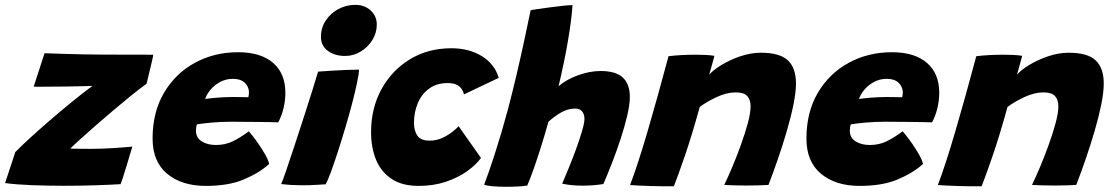

<svg xmlns="http://www.w3.org/2000/svg" viewBox="-58 -742 4468 772"><path d="M426.5 -1.5Q387 1 325.8 3Q264.5 5 198.5 5Q132 5 68.5 2.5Q5 0 -37.5 -6L3.5 -130.5Q23.5 -151 59 -183.8Q94.5 -216.5 138.5 -254.5Q182.5 -292.5 228 -329.8Q273.5 -367 313.5 -396.5Q300 -396 267.2 -395.2Q234.5 -394.5 197.2 -394Q160 -393.5 133.5 -393.5Q114 -393.5 97.5 -393.2Q81 -393 77.5 -393.5L121 -528Q144 -527 185.2 -525.8Q226.5 -524.5 272 -523.5Q317.5 -522.5 352 -522.5Q404.5 -522.5 461.5 -522.2Q518.5 -522 558 -522Q558 -518 554.5 -502.5Q551 -487 546.2 -467Q541.5 -447 537.2 -429.8Q533 -412.5 531 -405Q503 -385 468.2 -356.8Q433.5 -328.5 396.5 -297.2Q359.5 -266 325.2 -236Q291 -206 264.5 -182Q238 -158 224.5 -144.5Q235 -144 261.2 -143.8Q287.5 -143.5 305.5 -143.5Q349 -143.5 396.5 -146.5Q444 -149.5 474 -152.5Q472.5 -147.5 466.2 -126.2Q460 -105 452 -78.8Q444 -52.5 437 -30.5Q430 -8.5 426.5 -1.5Z M1024.5 -83Q985 -47 923.2 -20.8Q861.5 5.5 769.5 5.5Q673 5.5 614.2 -43.2Q555.5 -92 555.5 -185Q555.5 -290.5 601.2 -368.5Q647 -446.5 725 -489.2Q803 -532 899.5 -532Q990.5 -532 1040 -489.2Q1089.5 -446.5 1089.5 -368.5Q1089.5 -338.5 1082 -307Q1074.5 -275.5 1060.5 -250Q1053 -250.5 1027.2 -251Q1001.5 -251.5 969.2 -251.8Q937 -252 909.2 -252.2Q881.5 -252.5 871 -252.5Q830 -252.5 792.2 -249Q754.5 -245.5 734 -242Q730 -232 730 -216.5Q730 -188 753.2 -173.5Q776.5 -159 810.5 -159Q848 -159 878.8 -174.2Q909.5 -189.5 942.5 -214Q945 -211.5 956.2 -197.5Q967.5 -183.5 981.5 -163.2Q995.5 -143 1007.8 -121.5Q1020 -100 1024.5 -83ZM767 -344Q783 -346.5 811.5 -349Q840 -351.5 876.5 -352Q897.5 -352 916 -351.5Q934.5 -351 940.5 -351Q942 -356 942.5 -361.5Q943 -367 943 -372.5Q942 -394 925.8 -409.5Q909.5 -425 878.5 -425Q850 -425 826.8 -412.2Q803.5 -399.5 788 -380.8Q772.5 -362 767 -344Z M1329.5 -517Q1288 -517 1260.2 -537.5Q1232.5 -558 1232.5 -593.5Q1232.5 -630.5 1251.8 -659.5Q1271 -688.5 1302.5 -705.5Q1334 -722.5 1370.5 -722.5Q1408 -722.5 1432.5 -699.8Q1457 -677 1457 -643.5Q1457 -609.5 1439.2 -581Q1421.5 -552.5 1392.5 -534.8Q1363.5 -517 1329.5 -517ZM1251.5 -1Q1242.5 -0.5 1215 1.2Q1187.5 3 1158 3Q1137 3 1115.2 1.8Q1093.5 0.5 1072.5 -2Q1078.5 -15 1092.2 -55Q1106 -95 1124 -149.8Q1142 -204.5 1161 -262.8Q1180 -321 1195.8 -371.8Q1211.5 -422.5 1221 -454Q1240.5 -455.5 1271.8 -457.5Q1303 -459.5 1334.5 -460.8Q1366 -462 1386 -462Q1385 -445 1377 -406.5Q1369 -368 1357 -323Q1345 -277.5 1330.2 -227.8Q1315.5 -178 1300.5 -132Q1285.5 -86 1272.8 -51.2Q1260 -16.5 1251.5 -1Z M1876 -107Q1857 -80 1820.8 -54Q1784.5 -28 1734.8 -11.2Q1685 5.5 1625.5 5.5Q1559 5.5 1516.8 -22.5Q1474.5 -50.5 1454.2 -99.2Q1434 -148 1434 -210.5Q1434 -307 1475.8 -383.2Q1517.5 -459.5 1590.5 -503.8Q1663.5 -548 1757 -548Q1827.5 -548 1879 -516.5Q1930.5 -485 1947.5 -429L1807.5 -362.5Q1807 -367 1802 -378Q1797 -389 1783 -398.5Q1769 -408 1742 -408Q1698 -408 1667.8 -386Q1637.5 -364 1622 -327.5Q1606.5 -291 1606.5 -247.5Q1606.5 -217 1620 -196.8Q1633.5 -176.5 1669.5 -176.5Q1698 -176.5 1722.8 -188.5Q1747.5 -200.5 1764.5 -214.8Q1781.5 -229 1786 -234.5Z M2062 4Q2048.5 6.5 2025.2 7.8Q2002 9 1977 9Q1948 9 1923.5 7Q1899 5 1888.5 0.5Q1905.5 -42.5 1931.8 -123.8Q1958 -205 1984 -301Q2002 -369.5 2018.8 -440.8Q2035.5 -512 2049.8 -578.8Q2064 -645.5 2075.5 -700.5Q2079.5 -702 2101.2 -705.2Q2123 -708.5 2151.5 -712.2Q2180 -716 2205.8 -718.8Q2231.5 -721.5 2244 -721.5Q2240.5 -665 2226.2 -581Q2212 -497 2188 -395.5Q2219.5 -422.5 2266.5 -439.5Q2313.5 -456.5 2357 -456.5Q2418.5 -456.5 2446.5 -430Q2474.5 -403.5 2474.5 -352Q2474.5 -322 2464 -277.2Q2453.5 -232.5 2437 -182.2Q2420.5 -132 2402 -84.8Q2383.5 -37.5 2368 -2Q2327.5 4.5 2285 4.5Q2239 4.5 2202.5 -3.5Q2212.5 -27 2227.8 -64Q2243 -101 2257.8 -141.2Q2272.5 -181.5 2282.2 -214.8Q2292 -248 2292 -264Q2292 -282 2282.8 -293.8Q2273.5 -305.5 2254 -305.5Q2224 -305.5 2195.2 -288.2Q2166.5 -271 2147 -252Q2133 -201.5 2117.5 -152.2Q2102 -103 2087.5 -62Q2073 -21 2062 4Z M2651.5 7Q2634 7 2609.2 7Q2584.5 7 2559 6Q2538.5 5.5 2512 4.2Q2485.5 3 2475.5 2Q2507 -81.5 2545.8 -213.8Q2584.5 -346 2630 -516Q2678.5 -522 2741 -522Q2762 -522 2781.2 -521Q2800.5 -520 2814.5 -517.5Q2813.5 -513 2809.8 -499.5Q2806 -486 2801.5 -469.8Q2797 -453.5 2793.5 -441.5Q2809 -460 2842.5 -480.5Q2876 -501 2918.2 -515.5Q2960.5 -530 3001.5 -530Q3077.5 -530 3110 -499.2Q3142.5 -468.5 3142.5 -406.5Q3142.5 -371 3132.2 -320.8Q3122 -270.5 3105.2 -213.5Q3088.5 -156.5 3069.2 -100.8Q3050 -45 3032 1.5Q3020 2.5 2996 3.2Q2972 4 2945.5 4Q2916.5 4 2891 3.2Q2865.5 2.5 2854 1.5Q2867.5 -26 2885.5 -68.5Q2903.5 -111 2920.5 -158Q2937.5 -205 2948.8 -246.5Q2960 -288 2960 -314.5Q2960 -340.5 2946.8 -355.5Q2933.5 -370.5 2900.5 -370.5Q2864 -370.5 2823.8 -351.8Q2783.5 -333 2755.5 -312Q2723.5 -196 2695.8 -115.5Q2668 -35 2651.5 7Z M3653.5 -83Q3614 -47 3552.2 -20.8Q3490.5 5.5 3398.5 5.5Q3302 5.5 3243.2 -43.2Q3184.5 -92 3184.5 -185Q3184.5 -290.5 3230.2 -368.5Q3276 -446.5 3354 -489.2Q3432 -532 3528.5 -532Q3619.5 -532 3669 -489.2Q3718.5 -446.5 3718.5 -368.5Q3718.5 -338.5 3711 -307Q3703.5 -275.5 3689.5 -250Q3682 -250.5 3656.2 -251Q3630.5 -251.5 3598.2 -251.8Q3566 -252 3538.2 -252.2Q3510.5 -252.5 3500 -252.5Q3459 -252.5 3421.2 -249Q3383.5 -245.5 3363 -242Q3359 -232 3359 -216.5Q3359 -188 3382.2 -173.5Q3405.5 -159 3439.5 -159Q3477 -159 3507.8 -174.2Q3538.5 -189.5 3571.5 -214Q3574 -211.5 3585.2 -197.5Q3596.5 -183.5 3610.5 -163.2Q3624.5 -143 3636.8 -121.5Q3649 -100 3653.5 -83ZM3396 -344Q3412 -346.5 3440.5 -349Q3469 -351.5 3505.5 -352Q3526.5 -352 3545 -351.5Q3563.5 -351 3569.5 -351Q3571 -356 3571.5 -361.5Q3572 -367 3572 -372.5Q3571 -394 3554.8 -409.5Q3538.5 -425 3507.5 -425Q3479 -425 3455.8 -412.2Q3432.5 -399.5 3417 -380.8Q3401.5 -362 3396 -344Z M3889 7Q3871.5 7 3846.8 7Q3822 7 3796.5 6Q3776 5.5 3749.5 4.2Q3723 3 3713 2Q3744.5 -81.5 3783.2 -213.8Q3822 -346 3867.5 -516Q3916 -522 3978.5 -522Q3999.5 -522 4018.8 -521Q4038 -520 4052 -517.5Q4051 -513 4047.2 -499.5Q4043.5 -486 4039 -469.8Q4034.5 -453.5 4031 -441.5Q4046.5 -460 4080 -480.5Q4113.5 -501 4155.8 -515.5Q4198 -530 4239 -530Q4315 -530 4347.5 -499.2Q4380 -468.5 4380 -406.5Q4380 -371 4369.8 -320.8Q4359.5 -270.5 4342.8 -213.5Q4326 -156.5 4306.8 -100.8Q4287.5 -45 4269.5 1.5Q4257.5 2.5 4233.5 3.2Q4209.5 4 4183 4Q4154 4 4128.5 3.2Q4103 2.5 4091.5 1.5Q4105 -26 4123 -68.5Q4141 -111 4158 -158Q4175 -205 4186.2 -246.5Q4197.5 -288 4197.5 -314.5Q4197.5 -340.5 4184.2 -355.5Q4171 -370.5 4138 -370.5Q4101.5 -370.5 4061.2 -351.8Q4021 -333 3993 -312Q3961 -196 3933.2 -115.5Q3905.5 -35 3889 7Z"/></svg>

Font: Grandstander ExtraBold
Style: Italic
Weight: 800
Italic angle: -15°
Designer: Tyler Finck
Foundry: Etcetera Type Co
Version: Version 1.200; ttfautohint (v1.8.3)